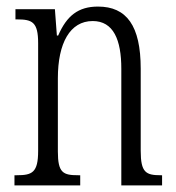

<svg xmlns="http://www.w3.org/2000/svg" viewBox="-20 -564 536 584"><path d="M24 0H224V-31H218C172 -31 156 -38 156 -103V-326C156 -433 193 -500 262 -500C325 -500 349 -443 349 -355V0H473V-31H469C424 -31 408 -39 408 -105V-355C408 -486 365 -544 278 -544C218 -544 183 -516 157 -456H153L147 -536H27V-505H32C78 -505 96 -497 96 -433V-105C96 -39 78 -31 31 -31H24Z"/></svg>

Font: Noto Serif Myanmar ExtraCondensed Light
Style: Regular
Weight: 300
Width: 2
Designer: Ben Mitchell and the Monotype Design Team
Foundry: Monotype Imaging Inc.
Version: Version 2.106